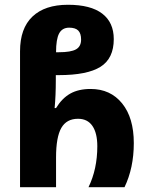

<svg xmlns="http://www.w3.org/2000/svg" viewBox="-20 -785 622 805"><path d="M64 -570Q64 -666 116 -715.5Q168 -765 265 -765Q360 -765 408.5 -728Q457 -691 457 -621Q457 -540 401.5 -505Q346 -470 226 -470H214V-450Q214 -383 209 -332H215Q240 -373 274.5 -392.5Q309 -412 360 -412Q443 -412 492 -351.5Q541 -291 541 -185Q541 -81 502 0H351Q388 -76 388 -172Q388 -227 367.5 -257Q347 -287 307 -287Q259 -287 237 -248.5Q215 -210 215 -125V0H64ZM227 -566Q277 -566 298.5 -578Q320 -590 320 -619Q320 -645 308 -657Q296 -669 270 -669Q241 -669 228 -645Q215 -621 215 -566Z"/></svg>

Font: Noto Sans Georgian Bold Narrow
Style: Regular
Weight: 700
Width: 4
Designer: Monotype Design team
Foundry: Monotype Imaging Inc.
Version: Version 1.000